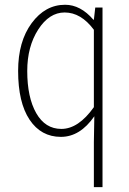

<svg xmlns="http://www.w3.org/2000/svg" viewBox="-20 -558 540 802"><path d="M372.1 223.6V36.1L374 -72.3Q314.5 13.7 234.4 13.7Q151.4 13.7 103.5 -58.1Q55.7 -129.9 55.7 -261.7Q55.7 -384.8 112.3 -461.4Q168.9 -538.1 252 -538.1Q316.4 -538.1 370.1 -475.6H372.1L377.9 -526.4H408.2V223.6ZM236.3 -19.5Q307.6 -19.5 372.1 -110.4V-433.6Q318.4 -505.9 250 -505.9Q185.5 -505.9 139.6 -434.6Q93.8 -363.3 93.8 -261.7Q93.8 -151.4 131.3 -85.4Q168.9 -19.5 236.3 -19.5Z"/></svg>

Font: GenEi Gothic M ExtraLight
Style: Regular
Weight: 200
Designer: o_tamon (Modified); [Source Han Sans]
Ryoko NISHIZUKA  (kana & ideographs); Paul D. Hunt (Latin, Greek & Cyrillic); Wenl
Version: Version 1.1a;Original Version 1.004